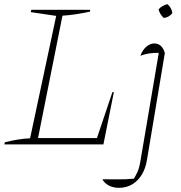

<svg xmlns="http://www.w3.org/2000/svg" viewBox="-20 -691 867 919"><path d="M518 -250H525L475 0H1L3 -10Q35 -18 65.5 -23Q96 -28 124 -29L249 -615L127 -633L130 -644H412L410 -635Q334 -619 279 -616L162 -30H444ZM769 -437 684 71Q674 135 638 171.5Q602 208 549 208Q522 208 501 197Q480 186 470 167Q499 167 541.5 167.5Q584 168 621 164Q632 145 637.5 133Q643 121 646.5 107Q650 93 654 69L740 -438Q690 -439 652 -424Q661 -450 679.5 -466.5Q698 -483 718 -483Q756 -483 769 -437ZM782 -671Q802 -653 805 -628Q789 -608 764 -605Q745 -622 739 -646Q756 -666 782 -671Z"/></svg>

Font: Piazzolla Thin
Style: Italic
Weight: 100
Italic angle: -11.3°
Designer: Juan Pablo del Peral
Foundry: Huerta Tipografica
Version: Version 1.330